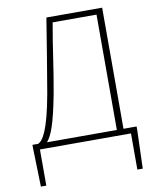

<svg xmlns="http://www.w3.org/2000/svg" viewBox="-99 -801 873 1082"><g transform="rotate(-10 337.5 -259.5)"><path d="M561 -33V-726H242C215 -559 199 -458 172 -301C135 -96 100 -46 73 -33H40V-13L46 207H77V0H598V207H629L636 -13V-33ZM523 -693V-33H123C150 -63 175 -125 207 -292C234 -438 245 -544 272 -693Z"/></g></svg>

Font: SSpoqa Han Sans Neo Thin
Style: Regular
Weight: 100
Designer: [Spoqa Han Sans Neo] Dong-huui Kim  Younghwa Kang  Yujin Lee  [Noto Sans] Ryoko NISHIZUKA  (kana & ideographs); Paul D. 
Foundry: Spoqa (http://www.spoqa-han-sans.com)
Version: Version 1.000